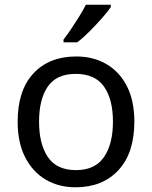

<svg xmlns="http://www.w3.org/2000/svg" viewBox="-20 -786 645 816"><path d="M551 -269Q551 -136 483.5 -63Q416 10 301 10Q230 10 174.5 -22.5Q119 -55 87 -117.5Q55 -180 55 -269Q55 -402 122 -474Q189 -546 304 -546Q377 -546 432.5 -513.5Q488 -481 519.5 -419.5Q551 -358 551 -269ZM146 -269Q146 -174 183.5 -118.5Q221 -63 303 -63Q384 -63 422 -118.5Q460 -174 460 -269Q460 -364 422 -418Q384 -472 302 -472Q220 -472 183 -418Q146 -364 146 -269ZM451 -756Q439 -738 414 -709.5Q389 -681 360.5 -652.5Q332 -624 308 -606H250V-618Q265 -637 282.5 -663Q300 -689 317 -716.5Q334 -744 345 -766H451Z"/></svg>

Font: Noto Sans Warang Citi
Style: Regular
Weight: 400
Designer: Mangu Purty
Foundry: Mangu Purty
Version: Version 3.002; ttfautohint (v1.8.4.7-5d5b)